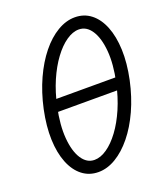

<svg xmlns="http://www.w3.org/2000/svg" viewBox="-149 -917 898 1035"><g transform="rotate(-20 300.0 -400.0)"><path d="M238 14Q185 14 145.5 -16.8Q106 -47.5 83.5 -103.8Q61 -160 58.2 -236.8Q55.5 -313.5 75 -406Q94.5 -496 128.5 -570.8Q162.5 -645.5 206.5 -700Q250.5 -754.5 300.5 -784.2Q350.5 -814 401 -814Q454 -814 493.2 -783.2Q532.5 -752.5 555 -696.2Q577.5 -640 580.5 -563.2Q583.5 -486.5 564 -394Q544.5 -304 510.5 -229.2Q476.5 -154.5 432.2 -100Q388 -45.5 338.2 -15.8Q288.5 14 238 14ZM240 -55Q275 -55 312.2 -80.8Q349.5 -106.5 384.2 -153.5Q419 -200.5 446.8 -264.8Q474.5 -329 491 -406Q512.5 -506 506 -582.2Q499.5 -658.5 471.2 -701.8Q443 -745 399 -745Q364 -745 326.8 -719.2Q289.5 -693.5 254.8 -646.5Q220 -599.5 192.2 -535.5Q164.5 -471.5 148 -394Q127 -294.5 133.2 -218Q139.5 -141.5 167.8 -98.2Q196 -55 240 -55ZM104.5 -365.5 119 -434.5H539L524.5 -365.5Z"/></g></svg>

Font: Victor Mono Thin
Style: Italic
Weight: 100
Italic angle: -12°
Monospace: yes
Designer: Rune Bjørnerås
Version: Version 1.561;gftools[0.9.30]